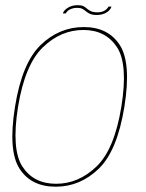

<svg xmlns="http://www.w3.org/2000/svg" viewBox="-20 -700 551 724"><path d="M190 4Q282 4 352 -63.5Q422 -131 449 -297Q475.5 -462 431.8 -530Q388 -598 296 -598Q203.5 -598 133.2 -530.2Q63 -462.5 36.5 -297Q10 -131.5 53.8 -63.8Q97.5 4 190 4ZM191.5 -7Q107 -7 64.8 -71.5Q22.5 -136 48 -297Q74 -456.5 141.8 -521.8Q209.5 -587 294 -587Q378.5 -587 421 -522.2Q463.5 -457.5 437.5 -297Q411.5 -137 343.8 -72Q276 -7 191.5 -7ZM345 -643.5Q356 -643.5 364.5 -645.8Q373 -648 379.2 -651.5Q385.5 -655 390 -659.2Q394.5 -663.5 397 -667.8Q399.5 -672 400.5 -675H389Q387.5 -671 382.2 -665.8Q377 -660.5 368.2 -657Q359.5 -653.5 348.5 -653.5Q332.5 -653.5 323.5 -657.5Q314.5 -661.5 308.5 -667Q302.5 -672.5 295 -676.5Q287.5 -680.5 273.5 -680.5Q264.5 -680.5 256.2 -678.8Q248 -677 241.5 -673.8Q235 -670.5 229.8 -666.5Q224.5 -662.5 221.5 -658.2Q218.5 -654 217 -649.5H228.5Q230 -654 235.5 -659Q241 -664 250.2 -667.2Q259.5 -670.5 271 -670.5Q283.5 -670.5 290.8 -666.5Q298 -662.5 304.5 -657Q311 -651.5 320 -647.5Q329 -643.5 345 -643.5Z"/></svg>

Font: Anybody UltraCondensed Thin Thin
Style: Italic
Weight: 250
Italic angle: -10°
Version: Version 1.111